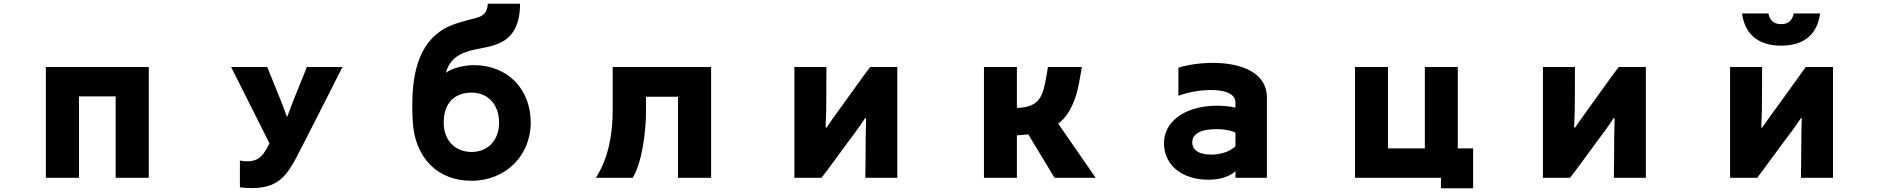

<svg xmlns="http://www.w3.org/2000/svg" viewBox="-20 -886 10040 1026"><path d="M598 -371V64H775V-528H225V64H402V-371Z M1810 -528H1620L1549 -352C1549 -352 1526 -291 1514 -260C1503 -292 1480 -350 1480 -350L1408 -528H1215L1420 -120C1393 -67 1370 -24 1302 -24C1290 -24 1277 -25 1262 -28V115C1285 118 1307 119 1326 119C1452 119 1503 66 1555 -28C1591 -94 1810 -528 1810 -528Z M2816 -231C2816 -409 2694 -538 2511 -538C2466 -538 2397 -524 2363 -497C2374 -545 2408 -583 2454 -602C2519 -629 2589 -628 2648 -655C2711 -683 2759 -741 2759 -866H2587C2583 -817 2564 -802 2527 -791C2473 -776 2406 -762 2355 -733C2209 -650 2183 -473 2183 -319C2183 -291 2184 -262 2186 -231C2199 -41 2319 80 2500 80C2681 80 2816 -54 2816 -231ZM2647 -231C2647 -136 2587 -74 2500 -74C2412 -74 2351 -136 2351 -231C2351 -336 2409 -391 2500 -391C2589 -391 2647 -326 2647 -231Z M3603 -369V64H3780V-528H3254V-294C3254 -176 3233 -41 3164 64H3361C3410 -15 3432 -180 3432 -290V-369Z M4604 64H4775V-528H4630C4598 -487 4481 -322 4445 -273C4429 -251 4414 -230 4401 -210C4395 -200 4392 -200 4392 -214C4392 -226 4395 -277 4395 -297C4396 -343 4396 -490 4396 -528H4225V64H4370C4398 30 4514 -132 4552 -181C4568 -203 4586 -229 4600 -250C4605 -258 4608 -260 4608 -243C4608 -226 4606 -175 4606 -153C4606 -107 4605 36 4604 64Z M5475 -168 5615 64H5835L5635 -225C5674 -256 5699 -293 5721 -350C5743 -407 5752 -476 5761 -528H5580C5568 -458 5563 -420 5548 -384C5528 -334 5489 -312 5414 -309V-528H5238V64H5414V-163C5431 -164 5458 -166 5475 -168Z M6582 28V64H6750C6751 -81 6749 -221 6750 -362C6751 -504 6604 -550 6462 -550C6394 -550 6326 -540 6277 -524V-374C6326 -393 6393 -405 6451 -405C6523 -405 6582 -387 6582 -337V-311C6553 -318 6510 -322 6472 -321C6307 -317 6200 -234 6200 -121C6200 8 6316 86 6469 73C6514 69 6560 51 6582 28ZM6582 -177V-104C6554 -79 6515 -63 6464 -60C6394 -57 6351 -80 6351 -126C6351 -163 6384 -191 6455 -195C6505 -198 6554 -192 6582 -177Z M7680 64V120H7852V-93H7770V-528H7594V-93H7397V-528H7221V64Z M8604 64H8775V-528H8630C8598 -487 8481 -322 8445 -273C8429 -251 8414 -230 8401 -210C8395 -200 8392 -200 8392 -214C8392 -226 8395 -277 8395 -297C8396 -343 8396 -490 8396 -528H8225V64H8370C8398 30 8514 -132 8552 -181C8568 -203 8586 -229 8600 -250C8605 -258 8608 -260 8608 -243C8608 -226 8606 -175 8606 -153C8606 -107 8605 36 8604 64Z M9706 -814H9565C9558 -779 9539 -757 9498 -757C9456 -757 9437 -779 9430 -814H9289C9302 -716 9363 -642 9498 -642C9633 -642 9693 -715 9706 -814ZM9604 64H9775V-528H9630C9599 -487 9482 -321 9445 -273C9430 -251 9415 -231 9403 -213C9394 -200 9392 -197 9392 -216C9393 -228 9394 -277 9395 -297C9396 -342 9396 -490 9396 -528H9225V64H9370C9397 30 9514 -132 9552 -181C9568 -202 9585 -227 9599 -248C9606 -258 9608 -263 9608 -241C9607 -224 9606 -175 9606 -153C9605 -107 9605 36 9604 64Z"/></svg>

Font: LINE Seed JP_OTF ExtraBold
Style: Regular
Weight: 800
Designer: LY Corporation & Fontrix & Fontworks
Version: Version 1.013